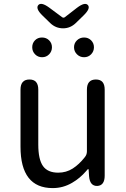

<svg xmlns="http://www.w3.org/2000/svg" viewBox="-20 -950 647 983"><path d="M250 13Q85 13 85 -199V-491Q85 -543 131 -543Q176 -543 176 -491V-210Q176 -134 200 -100Q224 -66 278 -66Q319 -66 352 -87Q385 -108 414 -145Q425 -158 425 -175V-491Q425 -543 471 -543Q516 -543 516 -491V-51Q516 0 478 2Q440 3 436 -48L434 -79Q433 -85 431.5 -85Q430 -85 421 -74Q389 -37 349 -14Q303 13 250 13ZM195.5 -657Q174 -657 159.5 -672Q145 -687 145 -708Q145 -729 159 -743.5Q173 -758 195 -758Q217 -758 231.5 -743.5Q246 -729 246 -708Q246 -687 231.5 -672Q217 -657 195.5 -657ZM410.5 -657Q389 -657 374 -672Q359 -687 359 -708Q359 -729 374 -743.5Q389 -758 410.5 -758Q432 -758 446.5 -743.5Q461 -729 461 -708Q461 -687 446.5 -672Q432 -657 410.5 -657ZM303 -805Q265 -805 237 -832L197 -871Q161 -906 176 -924Q191 -941 232 -911L298 -862Q305 -857 312 -862L374 -910Q415 -941 430 -924Q445 -907 408 -871L368 -832Q340 -805 303 -805Z"/></svg>

Font: Resource Han Rounded HK
Style: Regular
Weight: 400
Designer: Cyano Hao (round all glyphs); Ryoko NISHIZUKA  (kana, bopomofo & ideographs); Paul D. Hunt (Latin, Greek & Cyrillic); Sa
Foundry: Cyano Hao
Version: 0.990